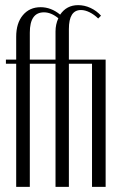

<svg xmlns="http://www.w3.org/2000/svg" viewBox="-20 -727 472 747"><path d="M196 0V-479H96V0H43V-479H3V-495H43V-584Q43 -637 69 -668Q95 -699 138 -699Q179 -699 214 -670Q239 -707 284 -707Q309 -707 332.5 -696Q356 -685 373 -666L362 -655Q347 -670 329 -679Q311 -688 295 -688Q248 -688 248 -614V-495H391V0H338V-479H248V0ZM151 -679Q96 -679 96 -600V-495H196V-605Q196 -632 207 -656Q179 -679 151 -679Z"/></svg>

Font: Moniqa Cond Heading
Style: Regular
Weight: 400
Width: 3
Designer: Rajesh Rajput
Foundry: Rajesh Rajput
Version: Version 1.000